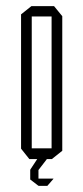

<svg xmlns="http://www.w3.org/2000/svg" viewBox="-20 -521 272 629"><path d="M76 0 49 -34V-474L83 -501H157L184 -468V-27L150 0H133V1L106 36V64H155V65L135 88H106V87H105L79 67V35L102 0ZM84 -467V-35H149V-467Z"/></svg>

Font: Foldit Thin ExtraLight
Style: Regular
Weight: 250
Version: Version 1.003